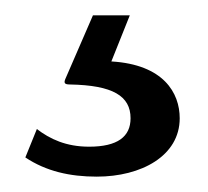

<svg xmlns="http://www.w3.org/2000/svg" viewBox="-20 -25 271 250"><path d="M214 129C214 96 193 59 125 55L149 -5H101L65 78C63 83 64 85 71 85C127 86 150 100 150 129C150 153 133 166 96 166C66 166 45 156 28 143L13 180C40 198 71 205 106 205C164 205 214 178 214 129Z"/></svg>

Font: United Sans
Style: Regular
Weight: 400
Designer: Pablo Impallari, Rodrigo Fuenzalida (Modified by Dan O. Williams)
Version: Version 1.000;PS 001.000;hotconv 1.0.88;makeotf.lib2.5.64775